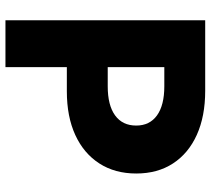

<svg xmlns="http://www.w3.org/2000/svg" viewBox="-54 -718 772 704"><g transform="rotate(90 332.0 -366.0)"><path d="M54.2 0V-732.4H313Q406.2 -732.4 474.4 -701.7Q542.5 -670.9 579.3 -614.3Q616.2 -557.6 616.2 -479.5Q616.2 -401.4 579.3 -344.2Q542.5 -287.1 475.1 -256.1Q407.7 -225.1 314.9 -225.1H226.1V0ZM226.1 -375H296.4Q366.2 -375 403.3 -402.1Q440.4 -429.2 440.4 -479.5Q440.4 -528.8 403.1 -555.7Q365.7 -582.5 296.4 -582.5H226.1Z"/></g></svg>

Font: Kumbh Sans ExtraBold
Style: Regular
Weight: 800
Version: Version 1.005